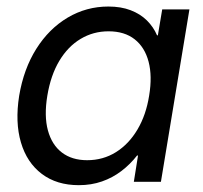

<svg xmlns="http://www.w3.org/2000/svg" viewBox="-20 -551 616 582"><path d="M218.8 10.3Q151.9 10.3 106.7 -23.9Q61.5 -58.1 43.5 -119.1Q25.4 -180.2 38.1 -260.7Q51.8 -342.3 90.1 -403.1Q128.4 -463.9 185.1 -497.6Q241.7 -531.2 308.6 -531.2Q346.7 -531.2 376 -520Q405.3 -508.8 425.3 -489Q445.3 -469.2 456.1 -443.8H458.5L471.7 -522.5H554.2L467.8 0H385.7L398.4 -79.6H395.5Q374.5 -52.7 347.9 -32.5Q321.3 -12.2 289.1 -1Q256.8 10.3 218.8 10.3ZM244.1 -65.4Q292.5 -65.4 331.5 -89.8Q370.6 -114.3 396.7 -158.4Q422.9 -202.6 432.1 -261.2Q441.9 -320.3 430.4 -364Q418.9 -407.7 388.2 -431.9Q357.4 -456.1 309.1 -456.1Q262.7 -456.1 224.4 -433.1Q186 -410.2 159.9 -366.7Q133.8 -323.2 123.5 -261.2Q113.3 -199.7 125.2 -155.8Q137.2 -111.8 167.7 -88.6Q198.2 -65.4 244.1 -65.4Z"/></svg>

Font: Inter 28pt
Style: Italic
Weight: 400
Italic angle: -9.3988°
Designer: Rasmus Andersson
Foundry: rsms
Version: Version 4.001;git-66647c0bb